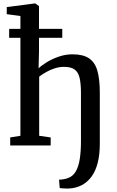

<svg xmlns="http://www.w3.org/2000/svg" viewBox="-20 -841 675 1110"><path d="M377 249Q372.5 249 361.2 248.8Q350 248.5 339.2 247.8Q328.5 247 325 245.5L321.5 197.5Q329 198.5 346 195.5Q363 192.5 374 188Q402 178 418.2 149.8Q434.5 121.5 441.2 77.8Q448 34 448 -22V-304.5Q448 -356 440.5 -389.5Q433 -423 411.8 -438.8Q390.5 -454.5 349.5 -454.5Q323.5 -454.5 297.2 -446.2Q271 -438 248 -425Q225 -412 206.5 -398V-56L273 -46.5V0H39V-46.5L98 -56V-748.5L19 -759V-800L180 -821H184L205.5 -805.5V-543L203 -446Q221 -463.5 251.8 -482.2Q282.5 -501 320.8 -514Q359 -527 399.5 -527Q460 -527 494.5 -504Q529 -481 543 -431.8Q557 -382.5 557 -304.5V-8.5Q557 52.5 545 99.8Q533 147 509.5 179.5Q486 212 452.5 229.5Q419 247 377 249ZM33 -622.5V-674H340V-622.5Z"/></svg>

Font: Merriweather 36pt Medium
Style: Regular
Weight: 500
Version: Version 2.100